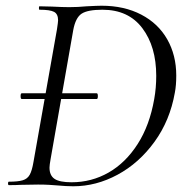

<svg xmlns="http://www.w3.org/2000/svg" viewBox="-20 -647 652 671"><path d="M52 -311Q52 -321 56 -321H318Q322 -321 322 -311Q322 -301 318 -301H56Q52 -301 52 -311ZM180 1Q169 0 152 -1Q135 -2 113 -2L52 -1Q37 0 11 0Q8 0 8 -6Q8 -12 11 -12Q43 -12 59.5 -17Q76 -22 84 -36.5Q92 -51 97 -81L179 -544Q183 -570 183 -576Q183 -598 169 -605.5Q155 -613 118 -613Q116 -613 116 -619Q116 -625 118 -625L161 -624Q199 -622 222 -622Q252 -622 283 -625Q321 -627 335 -627Q414 -627 473.5 -596Q533 -565 564.5 -509.5Q596 -454 596 -383Q596 -348 591 -323Q574 -226 520 -151.5Q466 -77 391 -36.5Q316 4 236 4Q212 4 180 1ZM519 -301Q526 -340 526 -382Q526 -484 477.5 -548.5Q429 -613 338 -613Q286 -613 265 -599Q244 -585 236 -542L157 -92Q153 -70 153 -61Q153 -34 170.5 -22Q188 -10 230 -10Q300 -10 359.5 -44Q419 -78 461 -143.5Q503 -209 519 -301Z"/></svg>

Font: Cormorant Garamond
Style: Italic
Weight: 400
Italic angle: -10°
Designer: Christian Thalmann (Catharsis Fonts)
Foundry: Catharsis Fonts
Version: Version 4.000